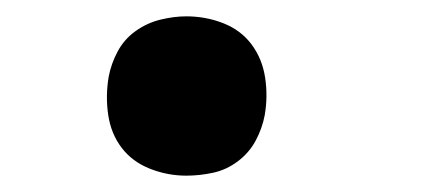

<svg xmlns="http://www.w3.org/2000/svg" viewBox="-20 -207 540 235"><path d="M208 8Q185 8 163.5 -0.5Q142 -9 129 -26Q116 -43 112.5 -66Q109 -89 113 -113Q116 -129 124 -144Q132 -159 146 -169Q160 -179 176.5 -183Q193 -187 208 -187Q232 -187 253.5 -178.5Q275 -170 288 -152.5Q301 -135 304.5 -112Q308 -89 304 -66Q301 -50 293 -35Q285 -20 271 -9.5Q257 1 240.5 4.5Q224 8 208 8Z"/></svg>

Font: Iosevka Slab Oblique
Style: Bold
Weight: 700
Italic angle: -9°
Monospace: yes
Designer: Belleve Invis
Foundry: Belleve Invis
Version: Version 11.1.1; ttfautohint (v1.8.3)